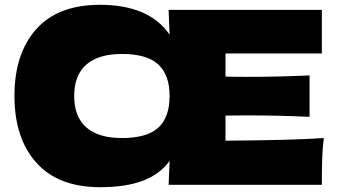

<svg xmlns="http://www.w3.org/2000/svg" viewBox="-20 -767 1404 797"><path d="M916 -183Q1197 -185 1324 -194Q1319 -153 1317.5 -109.5Q1316 -66 1316 0H680L684 -99Q644 -44 573.5 -17Q503 10 395 10Q222 10 131 -91.5Q40 -193 40 -369Q40 -544 130 -645.5Q220 -747 395 -747Q599 -747 684 -623L680 -726H1316V-545H916V-449Q949 -448 1010 -448Q1137 -448 1265 -454V-282Q1137 -288 1010 -288Q949 -288 916 -287ZM684 -369Q684 -456 637 -499.5Q590 -543 486 -543Q389 -543 338.5 -499Q288 -455 288 -369Q288 -282 338.5 -238Q389 -194 486 -194Q590 -194 637 -237Q684 -280 684 -369Z"/></svg>

Font: Mantou Sans
Style: Regular
Weight: 400
Designer: Mant0u / artakana
Foundry: Mant0u / artakana
Version: Version 1.001;October 22, 2023;FontCreator 14.0.0.2901 64-bi